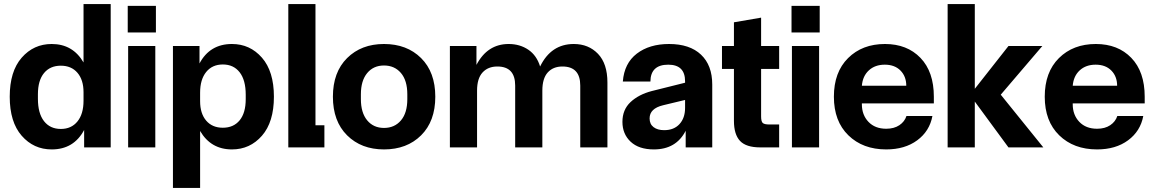

<svg xmlns="http://www.w3.org/2000/svg" viewBox="-20 -727 5691 947"><path d="M235 10Q146 10 87 -57.5Q28 -125 28 -250Q28 -375 87 -442.5Q146 -510 235 -510Q339 -510 392 -419V-707H526V0H395V-86Q344 10 235 10ZM167 -240Q167 -168 197 -129.5Q227 -91 280 -91Q332 -91 362 -128Q392 -165 392 -230V-272Q392 -333 362 -368Q332 -403 280 -403Q227 -403 197 -366.5Q167 -330 167 -262Z M612 0V-500H746V0ZM610 -567H749V-698H610Z M833 200V-500H964V-414Q1015 -510 1124 -510Q1213 -510 1272 -442.5Q1331 -375 1331 -250Q1331 -125 1272 -57.5Q1213 10 1124 10Q1020 10 967 -81V200ZM967 -228Q967 -167 997 -132Q1027 -97 1079 -97Q1132 -97 1162 -133.5Q1192 -170 1192 -238V-260Q1192 -332 1162 -370.5Q1132 -409 1079 -409Q1027 -409 997 -372Q967 -335 967 -270Z M1402 0V-707H1536V-109H1580V0Z M1874 10Q1762 10 1692 -59.5Q1622 -129 1622 -250Q1622 -371 1692 -440.5Q1762 -510 1874 -510Q1987 -510 2057 -440.5Q2127 -371 2127 -250Q2127 -129 2057 -59.5Q1987 10 1874 10ZM1760 -238Q1760 -171 1791 -133.5Q1822 -96 1874 -96Q1926 -96 1957.5 -133Q1989 -170 1989 -238V-262Q1989 -330 1957.5 -367Q1926 -404 1874 -404Q1822 -404 1791 -366.5Q1760 -329 1760 -262Z M2199 0V-500H2330V-407Q2384 -510 2489 -510Q2544 -510 2585.5 -482Q2627 -454 2644 -399Q2698 -510 2810 -510Q2883 -510 2929.5 -461.5Q2976 -413 2976 -320V0H2842V-305Q2842 -399 2754 -399Q2708 -399 2681.5 -369.5Q2655 -340 2655 -280V0H2521V-305Q2521 -399 2433 -399Q2387 -399 2360 -369.5Q2333 -340 2333 -280V0Z M3205 10Q3131 10 3090.5 -28Q3050 -66 3050 -126Q3050 -186 3090 -223.5Q3130 -261 3195 -278L3359 -319V-326Q3359 -408 3276 -408Q3189 -408 3188 -325H3052Q3059 -415 3121 -462.5Q3183 -510 3280 -510Q3382 -510 3437.5 -457.5Q3493 -405 3493 -310V0H3362V-82Q3315 10 3205 10ZM3184 -143Q3184 -115 3203.5 -100Q3223 -85 3256 -85Q3304 -85 3331.5 -115Q3359 -145 3359 -195V-234L3251 -208Q3184 -192 3184 -143Z M3730 0Q3660 0 3630 -32Q3600 -64 3600 -131V-387H3541V-500H3600V-617L3734 -640V-500H3823V-387H3734V-153Q3734 -128 3742 -120.5Q3750 -113 3775 -113H3823V0Z M3886 0V-500H4020V0ZM3884 -567H4023V-698H3884Z M4351 10Q4236 10 4164.5 -59.5Q4093 -129 4093 -250Q4093 -371 4163 -440.5Q4233 -510 4345 -510Q4454 -510 4520 -441.5Q4586 -373 4586 -250V-217H4231V-213Q4231 -160 4263.5 -126Q4296 -92 4351 -92Q4390 -92 4416 -109.5Q4442 -127 4451 -155H4579Q4565 -80 4504 -35Q4443 10 4351 10ZM4231 -304H4450Q4450 -350 4421.5 -379Q4393 -408 4344 -408Q4296 -408 4265.5 -380Q4235 -352 4231 -304Z M4954 0 4788 -226V0H4654V-707H4788V-289L4954 -500H5121L4916 -260L5126 0Z M5391 10Q5276 10 5204.5 -59.5Q5133 -129 5133 -250Q5133 -371 5203 -440.5Q5273 -510 5385 -510Q5494 -510 5560 -441.5Q5626 -373 5626 -250V-217H5271V-213Q5271 -160 5303.5 -126Q5336 -92 5391 -92Q5430 -92 5456 -109.5Q5482 -127 5491 -155H5619Q5605 -80 5544 -35Q5483 10 5391 10ZM5271 -304H5490Q5490 -350 5461.5 -379Q5433 -408 5384 -408Q5336 -408 5305.5 -380Q5275 -352 5271 -304Z"/></svg>

Font: TASA Orbiter Display
Style: Bold
Weight: 700
Designer: Weizhong Zhang
Version: Version 1.000;Glyphs 3.1.2 (3151)